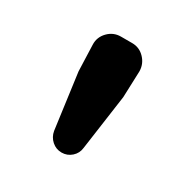

<svg xmlns="http://www.w3.org/2000/svg" viewBox="-94 -865 512 523"><g transform="rotate(30 162.0 -603.0)"><path d="M115.2 -466.8 91.8 -640.6 88.9 -722.7Q87.9 -746.1 104.5 -763.2Q121.1 -780.3 144.5 -780.3H179.7Q203.1 -780.3 219.2 -763.2Q235.4 -746.1 235.4 -722.7L232.4 -640.6L208 -466.8Q206.1 -449.2 192.9 -437.5Q179.7 -425.8 162.1 -425.8Q144.5 -425.8 131.3 -437.5Q118.2 -449.2 115.2 -466.8Z"/></g></svg>

Font: Gen Jyuu Gothic P Bold
Style: Bold
Weight: 700
Designer: [Source Han Sans]
Ryoko NISHIZUKA  (kana & ideographs); Paul D. Hunt (Latin, Greek & Cyrillic); Wenlong ZHANG  (bopomofo
Version: Version 1.002.20150607